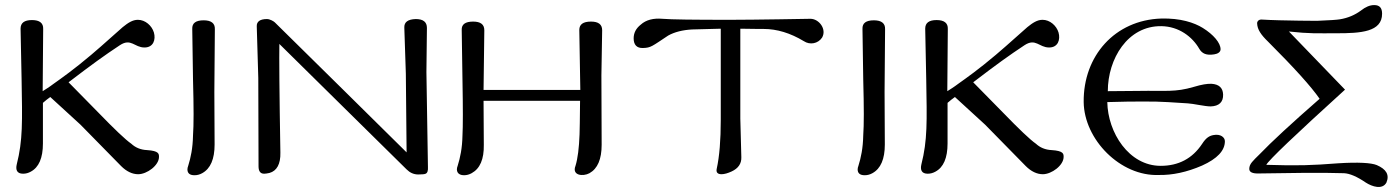

<svg xmlns="http://www.w3.org/2000/svg" viewBox="-20 -683 5510 756"><path d="M606 -65C606 -77 606 -89 559 -92C534 -93 513 -102 497 -117C474 -133 431 -174 367 -240L250 -359C343 -430 390 -464 452 -505C496 -534 509 -496 549 -496C584 -496 594 -527 586 -555C578 -582 552 -605 523 -605C502 -605 484 -593 463 -576C445 -561 390 -510 339 -467C273 -411 222 -375 191 -353C174 -340 159 -331 148 -324C148 -369 149 -451 150 -569C151 -592 136 -604 106 -604C76 -604 61 -593 61 -570L65 -372C68 -203 70 -131 46 -36C41 -15 46 1 71 1C82 1 92 -2 101 -7C133 -24 149 -61 149 -118V-278C158 -286 168 -294 178 -301L297 -192L457 -29C478 -8 501 3 524 3C559 3 606 -32 606 -65Z M826 -568C827 -591 812 -603 782 -603C751 -603 736 -592 737 -569L740 -369C743 -259 743 -191 740 -150C739 -99 731 -62 721 -30C719 -25 718 -20 718 -16C718 -1 727 7 746 7C757 7 767 4 776 -1C809 -19 825 -57 825 -114C824 -245 824 -314 824 -321C824 -366 825 -449 826 -568Z M1659 -399 1661 -573C1661 -596 1647 -608 1617 -608C1586 -607 1571 -596 1572 -574L1578 -393L1581 -83L1338 -323L1062 -595C1058 -599 1043 -608 1031 -608C1004 -608 990 -598 991 -579L997 -376L998 -28C998 -9 1005 1 1020 1C1025 1 1032 0 1041 -2C1070 -10 1085 -37 1084 -82C1080 -316 1079 -461 1080 -510L1300 -293L1581 -16C1594 -3 1609 4 1627 4C1642 4 1652 3 1656 1C1663 -2 1666 -11 1665 -26Z M2351 -564C2351 -587 2336 -598 2307 -598C2276 -598 2261 -587 2261 -565L2265 -329H1884L1887 -564C1887 -587 1872 -598 1843 -598C1812 -598 1797 -587 1798 -565L1801 -367C1803 -258 1803 -185 1801 -150C1800 -99 1792 -62 1782 -30C1774 -10 1782 7 1807 7C1818 7 1828 4 1837 -1C1870 -19 1886 -56 1885 -113L1884 -286H2264C2263 -214 2263 -170 2262 -154C2260 -101 2255 -59 2246 -30C2231 8 2275 13 2301 -1C2333 -19 2349 -56 2349 -113L2348 -386L2351 -564Z M3217 -535C3236 -568 3205 -609 3171 -609C3164 -609 3123 -608 3049 -607C2976 -606 2911 -605 2855 -605C2712 -605 2623 -606 2588 -609C2553 -612 2524 -605 2503 -586C2484 -571 2475 -553 2475 -532C2475 -507 2487 -493 2512 -494C2543 -495 2546 -500 2611 -543C2636 -557 2668 -565 2705 -567L2818 -570V-211C2818 -132 2813 -68 2802 -18C2799 -4 2806 3 2821 3C2832 3 2846 -1 2861 -8C2887 -20 2900 -39 2899 -64L2895 -216V-570C2948 -569 2978 -569 2987 -569C3039 -569 3092 -553 3145 -521C3169 -505 3201 -511 3217 -535Z M3465 -568C3466 -591 3451 -603 3421 -603C3390 -603 3375 -592 3376 -569L3379 -369C3382 -259 3382 -191 3379 -150C3378 -99 3370 -62 3360 -30C3358 -25 3357 -20 3357 -16C3357 -1 3366 7 3385 7C3396 7 3406 4 3415 -1C3448 -19 3464 -57 3464 -114C3463 -245 3463 -314 3463 -321C3463 -366 3464 -449 3465 -568Z M4168 -65C4168 -77 4168 -89 4121 -92C4096 -93 4075 -102 4059 -117C4036 -133 3993 -174 3929 -240L3812 -359C3905 -430 3952 -464 4014 -505C4058 -534 4071 -496 4111 -496C4146 -496 4156 -527 4148 -555C4140 -582 4114 -605 4085 -605C4064 -605 4046 -593 4025 -576C4007 -561 3952 -510 3901 -467C3835 -411 3784 -375 3753 -353C3736 -340 3721 -331 3710 -324C3710 -369 3711 -451 3712 -569C3713 -592 3698 -604 3668 -604C3638 -604 3623 -593 3623 -570L3627 -372C3630 -203 3632 -131 3608 -36C3603 -15 3608 1 3633 1C3644 1 3654 -2 3663 -7C3695 -24 3711 -61 3711 -118V-278C3720 -286 3730 -294 3740 -301L3859 -192L4019 -29C4040 -8 4063 3 4086 3C4121 3 4168 -32 4168 -65Z M4543 6C4596 7 4653 -5 4713 -31C4773 -58 4803 -90 4803 -127C4803 -142 4786 -157 4757 -151C4742 -148 4729 -141 4713 -116C4675 -59 4621 -30 4550 -30C4425 -30 4342 -161 4340 -281L4424 -283C4537 -283 4521 -285 4657 -276C4678 -275 4724 -264 4747 -264C4780 -265 4797 -281 4796 -311C4795 -337 4780 -351 4751 -353C4734 -354 4711 -350 4681 -341C4606 -319 4573 -327 4461 -325L4342 -324C4342 -451 4420 -582 4553 -580C4622 -579 4675 -538 4702 -491C4713 -472 4730 -464 4761 -469C4775 -471 4786 -478 4786 -489C4786 -514 4758 -547 4716 -573C4682 -594 4628 -612 4552 -610C4370 -604 4245 -463 4247 -281C4249 -133 4392 12 4543 6Z M5439 36C5452 5 5438 -17 5401 -33C5379 -42 5328 -45 5249 -40C5145 -32 5091 -30 4966 -34C4976 -53 5079 -151 5276 -330L5055 -559C5137 -550 5165 -552 5243 -552C5338 -552 5422 -557 5422 -629C5422 -652 5412 -663 5391 -663C5374 -663 5357 -656 5338 -641C5315 -624 5287 -612 5256 -607C5245 -605 5215 -603 5166 -601C5192 -601 5025 -601 4948 -606C4935 -607 4929 -597 4930 -590C4931 -567 4945 -546 4973 -519C5075 -417 5143 -342 5176 -294C5065 -197 4986 -124 4939 -75C4914 -50 4899 -38 4899 -18C4899 -5 4912 1 4938 0C5060 -2 5181 -4 5272 -1C5294 0 5323 12 5358 36C5383 52 5423 65 5439 36Z"/></svg>

Font: GFS Ignacio
Style: Regular
Weight: 400
Designer: George D. Matthiopoulos
Foundry: George D. Matthiopoulos
Version: Version 1.000